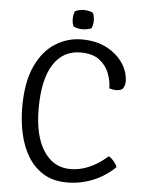

<svg xmlns="http://www.w3.org/2000/svg" viewBox="-58 -886 715 944"><g transform="rotate(5 300.0 -414.0)"><path d="M475.5 -467Q475.5 -503 461.2 -540.8Q447 -578.5 413.2 -604.5Q379.5 -630.5 320 -630.5Q233 -630.5 185.5 -556Q138 -481.5 138 -338Q138 -204.5 186.5 -129.8Q235 -55 319.5 -55Q363.5 -55 409 -73.8Q454.5 -92.5 502.5 -134.5Q516.5 -126 528.2 -112Q540 -98 544.5 -84.5Q518 -57.5 481.5 -35.5Q445 -13.5 401 -0.8Q357 12 308 12Q240 12 192.2 -17Q144.5 -46 114.5 -95.5Q84.5 -145 70.8 -207.8Q57 -270.5 57 -338Q57 -462 93.5 -540.8Q130 -619.5 190 -657.2Q250 -695 320.5 -695Q393 -695 445 -667Q497 -639 525 -596Q553 -553 553 -507Q553 -490.5 544.8 -476Q536.5 -461.5 510 -461.5Q500.5 -461.5 493.5 -462.8Q486.5 -464 475.5 -467ZM266.5 -792.5Q266.5 -802 268.5 -812.5Q270.5 -823 274 -829.5Q281 -834.5 294 -837.2Q307 -840 318.5 -840Q329 -840 343 -837.2Q357 -834.5 363 -829.5Q366.5 -823 368.5 -812.2Q370.5 -801.5 370.5 -792.5Q370.5 -770 363 -755Q358 -750.5 343.5 -747.8Q329 -745 318.5 -745Q307 -745 294 -747.8Q281 -750.5 274 -755Q266.5 -770 266.5 -792.5Z"/></g></svg>

Font: Signika Light Light
Style: Regular
Weight: 300
Version: Version 2.001